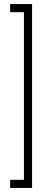

<svg xmlns="http://www.w3.org/2000/svg" viewBox="-20 -823 223 946"><path d="M138 -803V103H30V63H98V-763H30V-803Z"/></svg>

Font: Phudu Light
Style: Bold
Weight: 700
Version: Version 1.005;gftools[0.9.23]